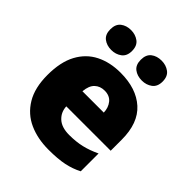

<svg xmlns="http://www.w3.org/2000/svg" viewBox="-212 -900 1043 1043"><g transform="rotate(45 309.0 -378.5)"><path d="M315 -563Q436 -563 506 -500Q576 -437 576 -310V-225H235Q237 -182 267.5 -154Q298 -126 356 -126Q408 -126 451 -136Q494 -146 540 -168V-31Q500 -10 452.5 0Q405 10 333 10Q249 10 183.5 -19.5Q118 -49 80 -112Q42 -175 42 -273Q42 -373 76.5 -437Q111 -501 172.5 -532Q234 -563 315 -563ZM322 -433Q288 -433 265.5 -412Q243 -391 239 -345H403Q402 -382 381.5 -407.5Q361 -433 322 -433ZM108 -690Q108 -730 132 -748.5Q156 -767 191 -767Q225 -767 250 -748.5Q275 -730 275 -690Q275 -651 250 -632.5Q225 -614 191 -614Q156 -614 132 -632.5Q108 -651 108 -690ZM342 -690Q342 -730 366 -748.5Q390 -767 426 -767Q460 -767 485 -748.5Q510 -730 510 -690Q510 -651 485 -632.5Q460 -614 426 -614Q390 -614 366 -632.5Q342 -651 342 -690Z"/></g></svg>

Font: Noto Sans Cherokee Black
Style: Regular
Weight: 900
Designer: Monotype Design Team
Foundry: Monotype Imaging Inc.
Version: Version 2.001; ttfautohint (v1.8.4.7-5d5b)